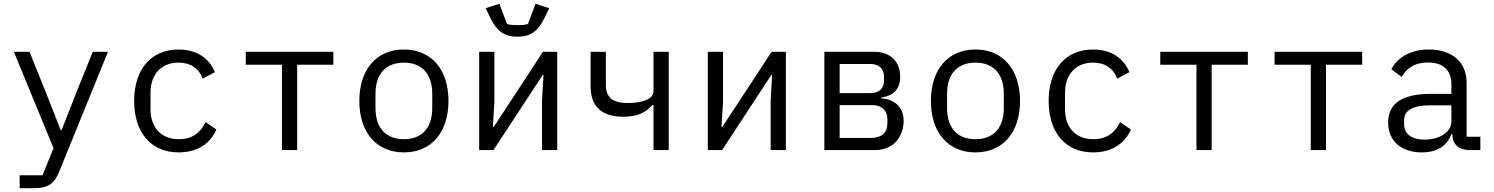

<svg xmlns="http://www.w3.org/2000/svg" viewBox="-20 -788 7842 1008"><path d="M83.1 199.9H159.1C236.9 199.9 267 171.9 290.8 112.9L546.9 -516H467L380 -300.1L302.9 -104H299L221.9 -300.1L134.9 -516H52.9L261 -9.9L203.1 132.1H83.1Z M918 12.1C1021.3 12.1 1086.3 -39.1 1116.1 -108L1059.3 -147C1033 -90.9 988.3 -57.2 919 -57.2C822.1 -57.2 770.2 -122.9 770.2 -214.1V-301.8C770.2 -393.1 823.2 -459.2 917.3 -459.2C981.2 -459.2 1025.2 -427.9 1044 -375L1108.3 -409.1C1079.2 -479 1017 -528.1 917.3 -528.1C771.3 -528.1 684.3 -421.9 684.3 -258.2C684.3 -95.2 770.2 12.1 918 12.1Z M1460.2 0H1540.1V-448.2H1730.1V-516H1270.2V-448.2H1460.2Z M2100.5 12.1C2245.4 12.1 2334.5 -94.1 2334.5 -258.2C2334.5 -421.9 2245.4 -528.1 2100.5 -528.1C1955.3 -528.1 1866.5 -421.9 1866.5 -258.2C1866.5 -94.1 1955.3 12.1 2100.5 12.1ZM1951.3 -220.9V-295.1C1951.3 -405.9 2011.4 -459.2 2100.5 -459.2C2189.3 -459.2 2249.3 -405.9 2249.3 -295.1V-220.9C2249.3 -110.1 2189.3 -57.2 2100.5 -57.2C2011.4 -57.2 1951.3 -110.1 1951.3 -220.9Z M2495.7 0H2570.7L2829.5 -394.9H2833.5L2825.6 -263.1V0H2905.5V-516H2830.6L2571.7 -121.1H2567.5L2575.6 -252.8V-516H2495.7ZM2529.8 -745 2557.5 -687.9C2589.5 -623.9 2628.6 -595.2 2696.7 -595.2C2764.6 -595.2 2803.6 -623.9 2835.6 -687.9L2863.6 -745L2791.5 -768.1L2751.8 -661.9C2737.6 -657 2712.7 -655.9 2696.7 -655.9C2680.8 -655.9 2655.5 -657 2641.7 -661.9L2601.6 -768.1Z M3410.9 0H3490.8V-516H3410.9V-310C3410.9 -268.1 3354.8 -247.2 3275.6 -247.2C3194.6 -247.2 3160.9 -278.1 3160.9 -340.9V-516H3080.6V-334.2C3080.6 -228 3140.6 -175.1 3251.8 -175.1C3324.6 -175.1 3368.6 -196 3405.5 -236.9H3410.9Z M3696 0H3771L4029.8 -394.9H4033.7L4025.9 -263.1V0H4105.8V-516H4030.9L3772 -121.1H3767.8L3775.9 -252.8V-516H3696Z M4307.9 0H4573.9C4671.2 0 4724.1 -71 4724.1 -154.1C4724.1 -218 4685 -266 4605.1 -272V-275.9C4671.2 -284.1 4706 -321 4706 -384.9C4706 -464.1 4654.8 -516 4571 -516H4307.9ZM4388.1 -63.9V-236.2H4560C4608 -236.2 4638.8 -209.2 4638.8 -161.9V-138.8C4638.8 -92 4608 -63.9 4554 -63.9ZM4388.1 -299V-452.1H4550.1C4594.1 -452.1 4621.1 -426.8 4621.1 -386V-364C4621.1 -323.2 4594.1 -299 4550.1 -299Z M5101.2 12.1C5246.1 12.1 5335.2 -94.1 5335.2 -258.2C5335.2 -421.9 5246.1 -528.1 5101.2 -528.1C4956 -528.1 4867.2 -421.9 4867.2 -258.2C4867.2 -94.1 4956 12.1 5101.2 12.1ZM4952.1 -220.9V-295.1C4952.1 -405.9 5012.1 -459.2 5101.2 -459.2C5190 -459.2 5250 -405.9 5250 -295.1V-220.9C5250 -110.1 5190 -57.2 5101.2 -57.2C5012.1 -57.2 4952.1 -110.1 4952.1 -220.9Z M5719.1 12.1C5822.4 12.1 5887.4 -39.1 5917.3 -108L5860.4 -147C5834.2 -90.9 5789.4 -57.2 5720.2 -57.2C5623.2 -57.2 5571.4 -122.9 5571.4 -214.1V-301.8C5571.4 -393.1 5624.3 -459.2 5718.4 -459.2C5782.3 -459.2 5826.3 -427.9 5845.2 -375L5909.4 -409.1C5880.3 -479 5818.2 -528.1 5718.4 -528.1C5572.4 -528.1 5485.4 -421.9 5485.4 -258.2C5485.4 -95.2 5571.4 12.1 5719.1 12.1Z M6261.4 0H6341.3V-448.2H6531.2V-516H6071.4V-448.2H6261.4Z M6861.5 0H6941.4V-448.2H7131.4V-516H6671.5V-448.2H6861.5Z M7696.7 0H7751.8V-70H7679.7V-354C7679.7 -463.1 7602.6 -528.1 7481.5 -528.1C7376.8 -528.1 7310.7 -478 7284.8 -424L7338.8 -383.9C7365.8 -431.1 7407.7 -459.9 7476.6 -459.9C7554.7 -459.9 7599.8 -421.2 7599.8 -345.9V-295.1H7489.7C7334.9 -295.1 7267.8 -240.1 7267.8 -144.9C7267.8 -47.9 7336.6 12.1 7444.6 12.1C7528.8 12.1 7577.8 -24.9 7599.8 -84.2H7604.8V-82C7604.8 -34.1 7635.7 0 7696.7 0ZM7351.6 -136V-157C7351.6 -207 7394.5 -235.1 7489.7 -235.1H7599.8V-149.9C7599.8 -96.9 7540.8 -55 7458.8 -55C7392.8 -55 7351.6 -83.1 7351.6 -136Z"/></svg>

Font: Margiela Mono
Style: Regular
Weight: 400
Designer: Mike Abbink, Paul van der Laan, Pieter van Rosmalen
Foundry: Bold Monday
Version: Version 2.003 2021